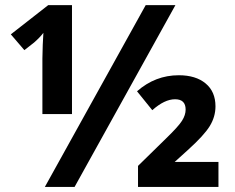

<svg xmlns="http://www.w3.org/2000/svg" viewBox="-20 -734 921 754"><path d="M682.1 -438.5Q749 -438.5 787.6 -406.2Q826.2 -374 826.2 -316.4Q826.2 -275.4 803.7 -238.8Q781.2 -202.1 717.3 -144.5L666 -98.1H837.9V0H522V-82.5L631.3 -189.5Q680.7 -237.3 694.8 -259.8Q709 -282.2 709 -303.7Q709 -344.2 667.5 -344.2Q626 -344.2 578.1 -301.3L518.1 -375.5Q589.8 -438.5 682.1 -438.5ZM272.9 0H156.2L552.2 -713.9H668.9ZM262.7 -286.1H146.5V-503.9L147.9 -558.6L150.4 -605Q137.2 -587.4 113.8 -566.9L75.7 -537.1L22.5 -599.1L169.4 -713.9H262.7Z"/></svg>

Font: OpenSansHebrew-Bold
Style: Bold
Weight: 700
Foundry: Ascender Corporation, Yanek Iontef
Version: Version 2.001;PS 002.001;hotconv 1.0.70;makeotf.lib2.5.58329